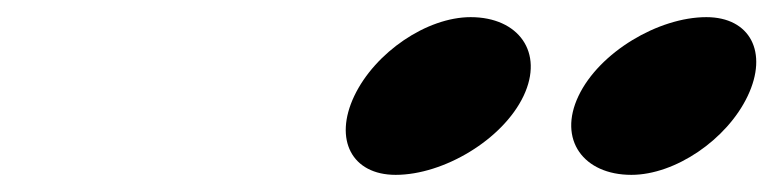

<svg xmlns="http://www.w3.org/2000/svg" viewBox="-20 -811 902 224"><path d="M529.1 -791C478.1 -791 417.6 -750 393.3 -699C369.1 -648 390.6 -607 441.6 -607C497.4 -607 566.5 -648 590.8 -699C615 -750 584.9 -791 529.1 -791ZM804.1 -791C748.2 -791 679.1 -750 654.9 -699C630.6 -648 660.8 -607 716.6 -607C767.6 -607 828.1 -648 852.3 -699C876.6 -750 855.1 -791 804.1 -791Z"/></svg>

Font: Hussar
Style: BdSuprExtOblFive
Weight: 700
Foundry: Cannot Into Space Fonts
Version: Version 2.00